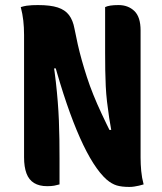

<svg xmlns="http://www.w3.org/2000/svg" viewBox="-20 -728 640 758"><path d="M215 0Q205 3 194 5Q183 7 166 7Q135 7 114.5 -5.5Q94 -18 84.5 -43.5Q75 -69 75 -107Q75 -167 75 -227.5Q75 -288 75 -349Q75 -410 75 -470Q75 -530 75 -590Q75 -620 72 -646.5Q69 -673 62 -700Q75 -704 85.5 -705.5Q96 -707 107 -707.5Q118 -708 130 -708Q179 -708 208 -698.5Q237 -689 252.5 -668.5Q268 -648 274 -615Q280 -584 287 -553Q294 -522 303 -490Q312 -458 323 -424Q334 -390 348.5 -354Q363 -318 381.5 -278.5Q400 -239 422 -195L381 -215H451L423 -192Q416 -230 411 -263Q406 -296 402.5 -326.5Q399 -357 397.5 -387.5Q396 -418 395.5 -450.5Q395 -483 395 -520Q395 -566 395 -610.5Q395 -655 395 -700Q403 -704 416 -706Q429 -708 448 -708Q486 -708 510.5 -684.5Q535 -661 535 -608Q535 -547 535 -485Q535 -423 535 -360Q535 -297 535 -233.5Q535 -170 535 -106Q535 -80 537.5 -53Q540 -26 547 0Q538 3 528.5 5Q519 7 510 8.5Q501 10 491 10Q460 10 440.5 4Q421 -2 401 -19Q375 -42 348.5 -83.5Q322 -125 295.5 -184.5Q269 -244 243 -320Q217 -396 192 -487L230 -458H166L189 -488Q196 -445 200.5 -404.5Q205 -364 208 -326.5Q211 -289 212.5 -252Q214 -215 214.5 -177.5Q215 -140 215 -101Q215 -76 215 -51Q215 -26 215 0Z"/></svg>

Font: Recursive Monospace Casual ExtraBold
Style: Regular
Weight: 800
Version: Version 1.047